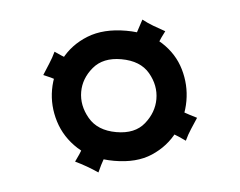

<svg xmlns="http://www.w3.org/2000/svg" viewBox="-37 -551 576 460"><g transform="rotate(5 251.0 -321.0)"><path d="M250 -165Q196 -165 160 -188Q124 -211 105.5 -247Q87 -283 87 -322Q87 -361 105.5 -397Q124 -433 160.5 -455.5Q197 -478 252 -478Q305 -478 340 -455.5Q375 -433 392.5 -397.5Q410 -362 410 -323Q410 -283 392 -247Q374 -211 339 -188Q304 -165 250 -165ZM249 -234Q294 -234 316 -261.5Q338 -289 338 -321Q338 -354 315 -381.5Q292 -409 246 -409Q202 -409 179.5 -382Q157 -355 157 -323Q157 -290 180.5 -262Q204 -234 249 -234ZM288 -508Q301 -501 315.5 -495.5Q330 -490 345 -485Q328 -453 318 -416L263 -437Q270 -454 276 -471.5Q282 -489 288 -508ZM157 -155Q166 -173 172.5 -190.5Q179 -208 185 -226L240 -203Q224 -171 215 -134Q186 -147 157 -155ZM439 -285Q433 -271 427 -257Q421 -243 417 -228Q382 -245 347 -254L369 -310Q401 -296 439 -285ZM85 -413Q102 -405 119.5 -398.5Q137 -392 156 -386L134 -331Q117 -339 99.5 -345Q82 -351 63 -355Q69 -370 75 -384Q81 -398 85 -413Z"/></g></svg>

Font: Ruwudu SemiBold
Style: Regular
Weight: 600
Designer: Becca Hirsbrunner Spalinger
Foundry: SIL International
Version: Version 3.000